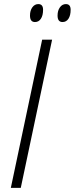

<svg xmlns="http://www.w3.org/2000/svg" viewBox="-20 -905 360 925"><path d="M124.5 -830.1Q124.5 -854 135.7 -869.6Q147 -885.3 164.6 -885.3Q187.5 -885.3 187.5 -857.9Q187.5 -830.6 177 -814.7Q166.5 -798.8 148.4 -798.8Q124.5 -798.8 124.5 -830.1ZM257.3 -830.1Q257.3 -854 268.6 -869.6Q279.8 -885.3 297.4 -885.3Q320.3 -885.3 320.3 -857.9Q320.3 -830.6 309.8 -814.7Q299.3 -798.8 281.2 -798.8Q257.3 -798.8 257.3 -830.1ZM231 -713.9 80.1 0H32.2L183.1 -713.9Z"/></svg>

Font: Open Sans Hebrew Condensed Light
Style: Italic
Weight: 300
Width: 3
Italic angle: -12°
Foundry: Ascender Corporation, Yanek Iontef
Version: Version 2.001;PS 002.001;hotconv 1.0.70;makeotf.lib2.5.58329